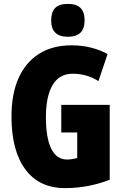

<svg xmlns="http://www.w3.org/2000/svg" viewBox="-20 -957 633 987"><path d="M295 -418H544V-33Q434 10 314 10Q182 10 110.5 -86Q39 -182 39 -359Q39 -474 75.5 -555.5Q112 -637 181 -680.5Q250 -724 347 -724Q403 -724 450.5 -711.5Q498 -699 533 -679L486 -540Q427 -578 353 -578Q285 -578 250.5 -520Q216 -462 216 -354Q216 -248 243.5 -192.5Q271 -137 324 -137Q350 -137 377 -145V-276H295ZM329 -937Q374 -937 394.5 -915.5Q415 -894 415 -852Q415 -768 329 -768Q243 -768 243 -852Q243 -895 263.5 -916Q284 -937 329 -937Z"/></svg>

Font: Noto Sans Sinhala UI ExtraCondensed Black
Style: Regular
Weight: 900
Width: 2
Designer: Jelle Bosma - Monotype Design Team
Foundry: Monotype Imaging Inc.
Version: Version 2.006; ttfautohint (v1.8.4.7-5d5b)